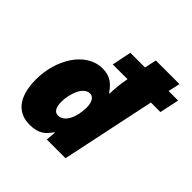

<svg xmlns="http://www.w3.org/2000/svg" viewBox="-198 -923 1097 1097"><g transform="rotate(45 350.5 -375.0)"><path d="M198 10C276 10 302 -22 329 -60H333L328 0H479L599 -570H676L701 -688H624L640 -760H449L434 -688H315L291 -570H410L409 -563C399 -517 396 -451 396 -439H392C362 -484 328 -513 268 -513C128 -513 41 -353 41 -201C41 -44 113 10 198 10ZM276 -142C248 -142 234 -167 234 -212C234 -274 263 -361 317 -361C344 -361 360 -333 360 -291C360 -211 328 -142 276 -142Z"/></g></svg>

Font: Noto Sans Black
Style: Italic
Weight: 900
Italic angle: -12°
Designer: Monotype Design Team
Foundry: Monotype Imaging Inc.
Version: Version 2.013